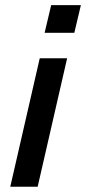

<svg xmlns="http://www.w3.org/2000/svg" viewBox="-20 -709 327 729"><path d="M149.4 -584.5 174.3 -689.5H287.1L262.2 -584.5ZM19 0 130.9 -487.8H234.9L123 0Z"/></svg>

Font: Acari Sans SemiBold
Style: Italic
Weight: 600
Italic angle: -13°
Designer: Alfredo Marco Pradil and Stefan Peev
Foundry: Hanken Design Co.
Version: Version 1.045;January 11, 2019;FontCreator 11.5.0.2425 64-bi